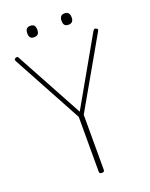

<svg xmlns="http://www.w3.org/2000/svg" viewBox="-201 -1231 1055 1347"><g transform="rotate(-20 326.0 -557.0)"><path d="M319 14Q300 14 300 -1V-411L18 -931Q14 -939 16 -943.5Q18 -948 26 -952Q37 -956 41 -952.5Q45 -949 50 -938L319 -443L600 -937Q607 -949 612 -952.5Q617 -956 625 -952Q635 -948 636.5 -943.5Q638 -939 634 -931L338 -413V-1Q338 14 319 14ZM198 -1043Q179 -1043 170 -1053Q161 -1063 161 -1085Q161 -1107 170.5 -1117.5Q180 -1128 198 -1128Q218 -1128 227 -1117.5Q236 -1107 236 -1085Q236 -1063 226.5 -1053Q217 -1043 198 -1043ZM454 -1043Q435 -1043 426 -1053Q417 -1063 417 -1085Q417 -1107 426.5 -1117.5Q436 -1128 454 -1128Q472 -1128 482 -1117.5Q492 -1107 492 -1085Q492 -1063 482.5 -1053Q473 -1043 454 -1043Z"/></g></svg>

Font: Playwrite US Modern Thin
Style: Regular
Weight: 250
Designer: Veronika Burian, José Scaglione
Foundry: TypeTogether
Version: Version 1.003